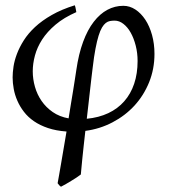

<svg xmlns="http://www.w3.org/2000/svg" viewBox="-20 -479 639 727"><path d="M331.1 -224.1Q329.1 -209.5 326.7 -188Q324.2 -166.5 321.3 -140.9Q318.4 -115.2 315.2 -86.9Q312 -58.6 308.6 -29.3Q354 -33.7 389.9 -50.5Q425.8 -67.4 450.4 -95.5Q475.1 -123.5 488 -161.9Q501 -200.2 501 -248Q501 -278.3 493.9 -306.2Q486.8 -334 475.1 -355Q463.4 -376 447.5 -388.4Q431.6 -400.9 414.1 -400.9Q404.8 -400.9 396.5 -399.4Q388.2 -397.9 380.6 -392.1Q373 -386.2 366.2 -374.8Q359.4 -363.3 353.3 -343.8Q347.2 -324.2 341.6 -294.9Q335.9 -265.6 331.1 -224.1ZM564.9 -274.9Q564.9 -217.8 544.7 -167.7Q524.4 -117.7 489.3 -79.3Q454.1 -41 406.2 -15.9Q358.4 9.3 303.2 16.6Q299.8 45.9 296.9 73Q293.9 100.1 291.7 122.1Q289.6 144 288.1 159.7Q286.6 175.3 286.1 181.6Q278.8 187.5 269.3 193.6Q259.8 199.7 249.8 205.8Q239.7 211.9 229.7 217.8Q219.7 223.6 210.9 228Q206.5 225.1 204.3 222.4Q202.1 219.7 198.2 214.8Q200.2 203.1 203.9 182.9Q207.5 162.6 211.9 136.7Q216.3 110.8 221.4 80.8Q226.6 50.8 231.9 19Q192.4 16.1 161.9 5.9Q131.3 -4.4 108.6 -20Q85.9 -35.6 70.6 -55.7Q55.2 -75.7 45.7 -97.7Q36.1 -119.6 32 -142.3Q27.8 -165 27.8 -186Q27.8 -204.1 31.2 -227.1Q34.7 -250 44.2 -275.1Q53.7 -300.3 70.1 -326.2Q86.4 -352.1 112.5 -376.5Q138.7 -400.9 175.8 -422.1Q212.9 -443.4 263.2 -459Q265.6 -453.1 266.8 -445.3Q268.1 -437.5 269 -433.1Q222.2 -412.6 190.4 -385.7Q158.7 -358.9 139.6 -329.3Q120.6 -299.8 112.3 -268.8Q104 -237.8 104 -209Q104 -179.7 112.3 -150.4Q120.6 -121.1 137.5 -96.7Q154.3 -72.3 179.7 -54.7Q205.1 -37.1 239.7 -30.8Q244.1 -58.6 248.5 -85.2Q252.9 -111.8 256.8 -135.5Q260.7 -159.2 263.7 -179.2Q266.6 -199.2 269 -213.9Q277.8 -274.9 294.7 -320.6Q311.5 -366.2 335 -396.5Q358.4 -426.8 386.7 -441.9Q415 -457 446.8 -457Q471.2 -457 492.7 -442.9Q514.2 -428.7 530.3 -404.3Q546.4 -379.9 555.7 -346.4Q564.9 -313 564.9 -274.9Z"/></svg>

Font: Gentium
Style: Italic
Weight: 400
Italic angle: -7°
Designer: J. Victor Gaultney
Version: Version 1.02; 2005; OFL release